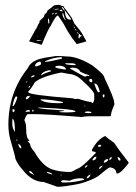

<svg xmlns="http://www.w3.org/2000/svg" viewBox="-20 -717 545 771"><path d="M250 -490.2Q291 -490.2 349.6 -455.1Q399.4 -418 399.4 -404.3Q438.5 -322.3 438.5 -305.7L439.5 -297.9Q424.8 -263.7 424.8 -251L418.9 -250H335.9Q324.2 -250 307.6 -247.1Q167 -258.8 110.4 -258.8H89.8Q78.1 -241.2 78.1 -233.4Q85 -222.7 85 -199.2Q85 -162.1 96.7 -155.3L97.7 -150.4V-149.4L91.8 -152.3V-149.4L100.6 -139.6Q100.6 -127 118.2 -107.4Q150.4 -50.8 188.5 -37.1Q220.7 -26.4 261.7 -26.4Q268.6 -26.4 290 -39.1Q307.6 -43 364.3 -102.5V-105.5Q364.3 -107.4 350.6 -109.4L348.6 -114.3Q371.1 -157.2 402.3 -170.9Q411.1 -162.1 438.5 -143.6Q460 -110.4 496.1 -65.4V-61.5Q464.8 -20.5 451.2 -20.5H447.3Q447.3 -42 420.9 -44.9Q416 -44.9 377.9 -12.7Q355.5 4.9 300.8 20.5Q237.3 33.2 210.9 33.2L155.3 13.7Q108.4 13.7 69.3 -37.1Q52.7 -54.7 42 -79.1Q42 -86.9 20.5 -160.2Q13.7 -188.5 13.7 -214.8V-215.8Q13.7 -345.7 91.8 -443.4Q101.6 -467.8 136.7 -479.5Q160.2 -486.3 193.4 -490.2Q202.1 -494.1 250 -490.2ZM160.2 -469.7V-468.8H162.1Q177.7 -468.8 220.7 -479.5Q229.5 -480.5 229.5 -484.4L226.6 -487.3H225.6Q197.3 -487.3 162.1 -471.7ZM121.1 -453.1V-452.1L124 -450.2H125Q144.5 -455.1 144.5 -460V-465.8L140.6 -469.7H138.7Q121.1 -463.9 121.1 -453.1ZM271.5 -462.9H242.2V-460.9Q242.2 -457 282.2 -455.1H283.2V-459Q283.2 -460.9 271.5 -462.9ZM202.1 -448.2V-447.3Q202.1 -443.4 242.2 -437.5L244.1 -438.5V-442.4Q236.3 -453.1 217.8 -453.1H214.8Q202.1 -452.1 202.1 -448.2ZM261.7 -442.4V-441.4Q317.4 -409.2 321.3 -409.2H322.3L332 -413.1L337.9 -411.1L338.9 -413.1V-414.1Q335 -417 322.3 -419.9L302.7 -428.7Q294.9 -445.3 271.5 -445.3H268.6Q261.7 -444.3 261.7 -442.4ZM145.5 -414.1Q155.3 -421.9 184.6 -430.7V-432.6L183.6 -434.6H173.8Q145.5 -426.8 145.5 -414.1ZM93.8 -349.6V-346.7Q93.8 -335.9 271.5 -322.3L281.2 -319.3L293.9 -320.3Q333 -307.6 346.7 -307.6Q346.7 -304.7 352.5 -302.7Q358.4 -311.5 358.4 -319.3V-337.9Q358.4 -350.6 309.6 -394.5Q287.1 -417 258.8 -419.9L225.6 -425.8Q144.5 -409.2 119.1 -385.7Q108.4 -365.2 93.8 -349.6ZM104.5 -408.2V-406.2H106.4Q119.1 -409.2 119.1 -413.1V-414.1H114.3Q109.4 -414.1 104.5 -408.2ZM337.9 -394.5Q339.8 -386.7 346.7 -386.7H348.6L350.6 -389.6V-395.5L346.7 -400.4Q337.9 -400.4 337.9 -394.5ZM85.9 -389.6 84 -386.7V-385.7H85.9L89.8 -388.7V-389.6ZM362.3 -381.8H358.4Q369.1 -349.6 374 -346.7H377.9L380.9 -348.6Q373 -379.9 364.3 -379.9ZM94.7 -364.3Q100.6 -365.2 100.6 -372.1V-373Q94.7 -371.1 94.7 -364.3ZM395.5 -337.9 392.6 -335.9V-329.1L395.5 -325.2Q399.4 -326.2 399.4 -332V-335.9L398.4 -337.9ZM84 -324.2V-320.3L85.9 -318.4H87.9Q94.7 -321.3 99.6 -329.1V-332H94.7Q88.9 -332 84 -324.2ZM43.9 -330.1Q36.1 -322.3 30.3 -291H32.2Q38.1 -291 49.8 -325.2Q47.9 -330.1 43.9 -330.1ZM143.6 -318.4V-315.4Q162.1 -302.7 210.9 -302.7H219.7L232.4 -303.7V-307.6Q192.4 -316.4 143.6 -318.4ZM322.3 -293H319.3V-290H322.3ZM133.8 -285.2V-283.2Q153.3 -278.3 237.3 -273.4V-272.5V-271.5L216.8 -268.6Q216.8 -265.6 242.2 -265.6Q283.2 -265.6 283.2 -269.5Q283.2 -279.3 133.8 -285.2ZM35.2 -278.3H30.3V-272.5Q30.3 -266.6 33.2 -266.6Q38.1 -266.6 39.1 -276.4ZM114.3 -276.4 109.4 -275.4V-269.5H114.3V-273.4V-275.4ZM83 -268.6V-267.6H84L100.6 -269.5V-271.5L97.7 -275.4H94.7Q85.9 -275.4 83 -268.6ZM320.3 -266.6Q320.3 -262.7 337.9 -262.7L346.7 -263.7V-265.6Q346.7 -269.5 328.1 -269.5Q320.3 -267.6 320.3 -266.6ZM30.3 -241.2V-238.3V-237.3Q29.3 -234.4 29.3 -223.6V-219.7Q29.3 -202.1 39.1 -188.5H40Q40 -235.4 30.3 -241.2ZM47.9 -156.2H44.9V-154.3L47.9 -152.3H49.8V-154.3ZM54.7 -139.6 53.7 -138.7V-136.7Q57.6 -121.1 65.4 -121.1V-122.1V-124Q65.4 -131.8 54.7 -139.6ZM373 -130.9 375 -127.9H379.9Q385.7 -127.9 386.7 -131.8L382.8 -135.7H381.8Q375 -135.7 373 -130.9ZM350.6 -74.2 352.5 -73.2H353.5Q364.3 -73.2 367.2 -85.9V-87.9Q356.4 -87.9 350.6 -74.2ZM418.9 -76.2 419.9 -75.2H422.9Q428.7 -79.1 428.7 -85.9H425.8Q418.9 -82 418.9 -76.2ZM453.1 -85.9H452.1V-84Q455.1 -72.3 460.9 -72.3H461.9L463.9 -74.2V-75.2Q461.9 -85.9 453.1 -85.9ZM396.5 -65.4 399.4 -63.5Q414.1 -68.4 414.1 -76.2V-78.1H413.1Q399.4 -78.1 396.5 -65.4ZM320.3 -43.9H322.3Q330.1 -46.9 331.1 -53.7L330.1 -54.7Q320.3 -48.8 320.3 -43.9ZM377.9 -39.1H381.8Q391.6 -47.9 391.6 -51.8H390.6Q377.9 -47.9 377.9 -39.1ZM100.6 -30.3H97.7V-26.4Q99.6 -21.5 114.3 -15.6L118.2 -12.7Q107.4 -29.3 100.6 -30.3ZM168.9 -26.4H168V-25.4Q168 -21.5 188.5 -16.6L189.5 -17.6V-19.5Q176.8 -26.4 168.9 -26.4ZM226.6 -15.6H223.6V-12.7H226.6ZM328.1 -1Q337.9 -1 343.8 -15.6H340.8Q328.1 -8.8 328.1 -1ZM259.8 8.8 239.3 6.8H235.4Q226.6 6.8 225.6 10.7V12.7L229.5 15.6H247.1Q277.3 15.6 318.4 4.9Q316.4 -1 306.6 -1H301.8Q278.3 -1 259.8 8.8ZM147.5 -537.1 96.7 -550.8 124 -600.6Q127 -602.5 132.8 -617.2L139.6 -628.9V-629.9Q137.7 -629.9 137.7 -631.8Q142.6 -635.7 155.3 -648.4Q159.2 -661.1 162.1 -662.1Q167 -662.1 170.9 -674.8Q193.4 -691.4 195.3 -694.3Q204.1 -698.2 219.7 -697.3L227.5 -693.4Q238.3 -691.4 238.3 -689.5H237.3V-686.5Q237.3 -684.6 239.3 -684.6Q240.2 -684.6 267.6 -646.5L278.3 -623Q305.7 -589.8 307.6 -585.9L327.1 -550.8L288.1 -540Q269.5 -562.5 252.9 -589.8Q244.1 -606.4 235.4 -621.1Q226.6 -635.7 220.7 -643.6Q214.8 -651.4 213.9 -654.3Q210 -656.2 202.6 -646.5Q195.3 -636.7 184.6 -615.2Q173.8 -601.6 147.5 -537.1ZM241.2 -673.8H240.2Q240.2 -667 244.1 -650.4Q250 -636.7 264.6 -638.7H265.6L264.6 -642.6Q242.2 -673.8 241.2 -673.8ZM296.9 -581.1V-580.1Q293 -562.5 297.9 -562.5Q300.8 -564.5 300.8 -566.4L298.8 -567.4V-568.4H300.8L309.6 -573.2L308.6 -574.2Q303.7 -574.2 303.7 -575.2Q300.8 -580.1 296.9 -581.1ZM241.2 -636.7H244.1Q244.1 -638.7 241.2 -639.6L233.4 -665H232.4Q226.6 -656.2 241.2 -636.7ZM174.8 -622.1H175.8Q180.7 -622.1 175.8 -641.6V-642.6Q169.9 -642.6 174.8 -623ZM237.3 -674.8H240.2Q240.2 -677.7 238.3 -677.7Q236.3 -688.5 227.5 -688.5V-687.5ZM219.7 -673.8V-672.9Q229.5 -671.9 230.5 -670.9H231.4V-671.9Q231.4 -673.8 226.6 -678.7Q221.7 -678.7 219.7 -673.8ZM197.3 -677.7H198.2Q203.1 -677.7 217.8 -680.7L216.8 -681.6Q202.1 -682.6 197.3 -677.7ZM127 -554.7Q127 -552.7 130.9 -552.7H135.7Q137.7 -552.7 147.5 -554.7V-555.7H133.8Q127 -555.7 127 -554.7ZM200.2 -659.2H201.2Q205.1 -663.1 210.9 -663.1L206.1 -666Q200.2 -662.1 200.2 -659.2ZM282.2 -600.6V-598.6Q282.2 -594.7 286.1 -594.7H287.1Q287.1 -597.7 283.2 -600.6ZM290 -587.9V-586.9Q293 -580.1 293.9 -580.1L294.9 -581.1V-582Q293 -587.9 291 -587.9ZM188.5 -659.2H189.5Q196.3 -662.1 197.3 -665H196.3Q188.5 -663.1 188.5 -661.1ZM276.4 -611.3Q276.4 -603.5 281.2 -603.5V-604.5Q280.3 -607.4 276.4 -611.3ZM193.4 -682.6H194.3H196.3V-684.6H195.3ZM137.7 -600.6Q138.7 -600.6 139.6 -603.5Q137.7 -603.5 137.7 -600.6ZM272.5 -615.2 274.4 -613.3H275.4V-615.2H273.4ZM129.9 -571.3H130.9Q132.8 -572.3 132.8 -572.8Q132.8 -573.2 128.9 -572.3ZM294.9 -587.9H296.9V-588.9H294.9Z"/></svg>

Font: Love Ya Like A Sister
Style: Regular
Weight: 400
Designer: Kimberly Geswein
Foundry: Kimberly Geswein
Version: Version 1.002 2007